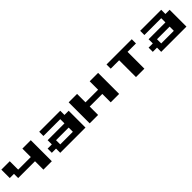

<svg xmlns="http://www.w3.org/2000/svg" viewBox="483 -2455 4034 4034"><g transform="rotate(-45 2500.0 -437.5)"><path d="M625 -125V-375H125V-500H0V-750H250V-500H625V-750H875V-125Z M1125 -125V-250H1000V-375H1125V-500H1625V-625H1125V-750H1750V-625H1875V-125ZM1250 -250H1625V-375H1250Z M2000 -125V-750H2250V-500H2625V-750H2875V-125H2625V-375H2250V-125Z M3375 -125V-625H3125V-750H3875V-625H3625V-125Z M4125 -125V-250H4000V-375H4125V-500H4625V-625H4125V-750H4750V-625H4875V-125ZM4250 -250H4625V-375H4250Z"/></g></svg>

Font: Press Start 2P
Style: Regular
Weight: 400
Designer: CodeMan38
Foundry: CodeMan38
Version: Version 3.000